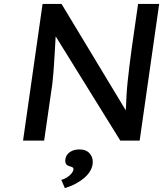

<svg xmlns="http://www.w3.org/2000/svg" viewBox="-20 -720 835 983"><path d="M98 0 198 -700H295L624 -155Q624 -164 625 -173Q626 -202 628 -235.5Q630 -269 634 -306.5Q638 -344 643 -385Q648 -426 654 -470L687 -700H795L695 0H596L265 -534Q262 -493 261 -463Q258 -420 256.5 -390.5Q255 -361 253 -342.5Q251 -324 250 -312Q249 -300 248 -291L206 0ZM312 243 294 201Q309 197 322.5 188.5Q336 180 345 169.5Q354 159 356 149Q356 148 356 146Q356 142 353.5 138.5Q351 135 339 132Q322 127 318 119.5Q314 112 314 104Q314 100 315 94Q318 72 338 58.5Q358 45 387 45Q420 45 437.5 64Q455 83 455 108Q455 115 454 122Q451 141 439.5 159Q428 177 409.5 192.5Q391 208 366.5 221Q342 234 312 243Z"/></svg>

Font: Lexend
Style: Italic
Weight: 400
Italic angle: -8.13011°
Designer: Bonnie Shaver-Troup, Thomas Jockin
Foundry: Lexend
Version: Version 1.007